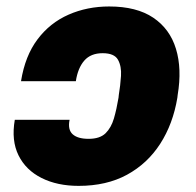

<svg xmlns="http://www.w3.org/2000/svg" viewBox="-20 -573 614 602"><path d="M26.4 -197.3H198.2Q191.9 -166.5 207.8 -152.1Q223.6 -137.7 257.8 -137.7Q293 -137.7 310.8 -155Q328.6 -172.4 337.2 -201.7Q345.7 -231 351.6 -266.6L352.5 -275.4Q357.4 -304.7 359.4 -335Q361.3 -365.2 349.9 -385.7Q338.4 -406.2 301.8 -406.2Q264.6 -406.2 244.4 -383.1Q224.1 -359.9 217.8 -318.4H45.9Q58.6 -397.9 97.7 -449.7Q136.7 -501.5 195.1 -527.1Q253.4 -552.7 322.3 -552.7Q408.2 -552.7 460.4 -517.6Q512.7 -482.4 531.7 -419.9Q550.8 -357.4 537.1 -275.4L536.1 -266.6Q522.5 -184.6 482.4 -122.3Q442.4 -60.1 378.2 -25.1Q314 9.8 226.6 9.8Q159.7 9.8 110.4 -14.9Q61 -39.6 38.1 -85.9Q15.1 -132.3 26.4 -197.3Z"/></svg>

Font: Inter Tight Black
Style: Italic
Weight: 900
Italic angle: -9.39999°
Designer: Rasmus Andersson
Foundry: rsms
Version: Version 3.004; ttfautohint (v1.8.4.7-5d5b)